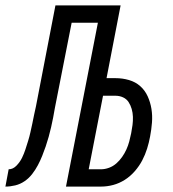

<svg xmlns="http://www.w3.org/2000/svg" viewBox="-68 -690 638 710"><path d="M176 0 294 -606H197L135 -291Q132 -273 128.5 -255Q125 -237 121 -219.5Q117 -202 112 -184Q107 -166 101 -148.5Q95 -131 88 -113.5Q81 -96 72 -79Q63 -62 51 -46.5Q39 -31 23 -20Q7 -9 -11.5 -4.5Q-30 0 -48 0L-36 -64Q-20 -64 -7 -77.5Q6 -91 13.5 -106.5Q21 -122 26 -137.5Q31 -153 36 -169Q41 -185 44.5 -201Q48 -217 51.5 -233Q55 -249 58 -265Q61 -281 65 -297L137 -670H378L326 -401H359Q385 -401 409 -394Q433 -387 450.5 -371.5Q468 -356 478 -334Q488 -312 492 -287.5Q496 -263 494 -237Q492 -211 487 -185Q483 -163 476 -140.5Q469 -118 458 -97Q447 -76 430.5 -57Q414 -38 393.5 -25Q373 -12 350.5 -6Q328 0 305 0ZM305 -64Q320 -64 335 -69.5Q350 -75 362 -85.5Q374 -96 383.5 -109.5Q393 -123 399.5 -137.5Q406 -152 410 -167Q414 -182 417 -197Q420 -212 422 -227.5Q424 -243 423.5 -258Q423 -273 419 -287Q415 -301 407.5 -312.5Q400 -324 387 -330Q374 -336 358 -336H313L260 -64Z"/></svg>

Font: Lode
Style: Italic
Weight: 400
Italic angle: -11°
Monospace: yes
Designer: Belleve Invis
Foundry: Belleve Invis
Version: Version 29.2.0; ttfautohint (v1.8.3)